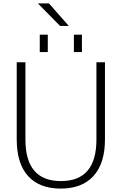

<svg xmlns="http://www.w3.org/2000/svg" viewBox="-20 -1095 713 1125"><path d="M332 -943 202 -1075H267L383 -943ZM213 -790V-892H260V-790ZM413 -790V-892H460V-790ZM545 -730H595V-278Q595 -138 528 -64Q461 10 336 10Q211 10 144.5 -63.5Q78 -137 78 -278V-730H129V-277Q129 -34 337 -34Q545 -34 545 -277Z"/></svg>

Font: M PLUS 1p Light
Style: Regular
Weight: 300
Version: Version 1.061